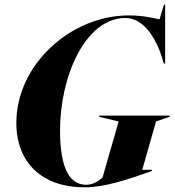

<svg xmlns="http://www.w3.org/2000/svg" viewBox="-20 -790 748 822"><path d="M50 -264C50 -90 164 12 341 12C428 12 524 -20 630 -58V-63H589L648 -270L706 -290L708 -295H406L404 -290L488 -270L419 -30C400 -13 378 1 348 1C281 1 237 -64 237 -232C237 -462 345 -713 517 -713C598 -713 655 -619 681 -518H687V-770H682L663 -707C637 -713 591 -724 531 -724C284 -724 50 -514 50 -264Z"/></svg>

Font: Nyght Serif Bold Italic
Style: Regular
Weight: 700
Italic angle: -16°
Designer: Maksym Kobuzan
Version: Version 0.410;Glyphs 3.1.2 (3151)